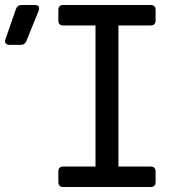

<svg xmlns="http://www.w3.org/2000/svg" viewBox="-129 -750 749 770"><path d="M-91 -570Q-101 -570 -106 -576.5Q-111 -583 -107 -593L-65 -714Q-59 -730 -42 -730H10Q34 -730 26 -707L-23 -586Q-29 -570 -46 -570ZM125 0Q105 0 105 -20V-62Q105 -82 125 -82H254V-648H125Q105 -648 105 -668V-710Q105 -730 125 -730H475Q495 -730 495 -710V-668Q495 -648 475 -648H346V-82H475Q495 -82 495 -62V-20Q495 0 475 0Z"/></svg>

Font: Pitagon Sans Mono
Style: Regular
Weight: 400
Monospace: yes
Designer: Travis Tran
Foundry: Pitagon
Version: Version 1.001;gftools[0.9.26]